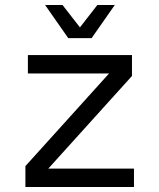

<svg xmlns="http://www.w3.org/2000/svg" viewBox="-20 -751 640 771"><path d="M82 0V-84L418 -456H92V-530H510V-446L174 -74H518V0ZM161 -731H231L301 -641L371 -731H441L348 -598H254Z"/></svg>

Font: Geist Mono
Style: Regular
Weight: 400
Monospace: yes
Designer: Basement.studio, Andrés Briganti, Mateo Zaragoza
Foundry: Basement.studio, Vercel, Andrés Briganti, Guido Ferreyra, Mateo Zaragoza
Version: Version 1.500; ttfautohint (v1.8.4.7-5d5b)